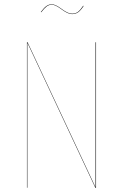

<svg xmlns="http://www.w3.org/2000/svg" viewBox="-20 -878 575 898"><path d="M316.9 -812Q297.9 -812 268.3 -834Q238.8 -856 223.1 -856Q209 -856 198.2 -847.9Q187.5 -839.8 172.9 -820.8L170.9 -821.8Q185.5 -841.3 196.8 -849.6Q208 -857.9 223.1 -857.9Q239.3 -857.9 268.8 -835.9Q298.3 -814 316.9 -814Q333 -814 344.5 -822.5Q356 -831.1 369.1 -851.1L371.1 -850.1Q357.9 -829.6 345.7 -820.8Q333.5 -812 316.9 -812ZM429.2 -680.2V0H425.8L107.9 -678.2V-575.2V0H106V-680.2H108.9L426.8 -2V-136.2V-680.2Z"/></svg>

Font: Fira Sans Compressed Two
Style: Regular
Weight: 100
Width: 1
Designer: Carrois Corporate & Edenspiekermann AG
Foundry: Carrois Corporate GbR & Edenspiekermann AG
Version: Version 4.203;PS 004.203;hotconv 1.0.88;makeotf.lib2.5.64775